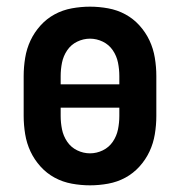

<svg xmlns="http://www.w3.org/2000/svg" viewBox="-20 -548 540 576"><path d="M250 8Q223 8 195.5 3Q168 -2 144 -15Q120 -28 101.5 -48.5Q83 -69 71.5 -93.5Q60 -118 55.5 -145.5Q51 -173 51 -200V-320Q51 -347 55.5 -374.5Q60 -402 71.5 -426.5Q83 -451 101.5 -471.5Q120 -492 144 -505Q168 -518 195.5 -523Q223 -528 250 -528Q277 -528 304.5 -523Q332 -518 356 -505Q380 -492 398.5 -471.5Q417 -451 428.5 -426.5Q440 -402 444.5 -374.5Q449 -347 449 -320V-200Q449 -173 444.5 -145.5Q440 -118 428.5 -93.5Q417 -69 398.5 -48.5Q380 -28 356 -15Q332 -2 304.5 3Q277 8 250 8ZM338 -295V-320Q338 -340 334 -360Q330 -380 318.5 -397Q307 -414 288.5 -423Q270 -432 250 -432Q230 -432 211.5 -423Q193 -414 181.5 -397Q170 -380 166 -360Q162 -340 162 -320V-295ZM250 -88Q270 -88 288.5 -97Q307 -106 318.5 -123Q330 -140 334 -160Q338 -180 338 -200V-225H162V-200Q162 -180 166 -160Q170 -140 181.5 -123Q193 -106 211.5 -97Q230 -88 250 -88Z"/></svg>

Font: Iosevka Algr
Style: Bold
Weight: 700
Monospace: yes
Designer: Belleve Invis
Foundry: Belleve Invis
Version: Version 26.0.2; ttfautohint (v1.8.3)